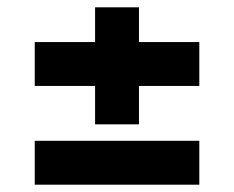

<svg xmlns="http://www.w3.org/2000/svg" viewBox="-20 -505 640 525"><path d="M525 -390V-270H360V-165H240V-270H75V-390H240V-485H360V-390ZM75 0V-120H525V0Z"/></svg>

Font: Fervojo
Style: Bold
Weight: 700
Designer: kohakuno
Version: ver.1.0